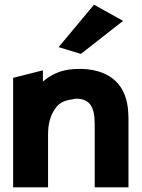

<svg xmlns="http://www.w3.org/2000/svg" viewBox="-20 -789 605 819"><path d="M230 -588 325 -559 505 -700 381 -769ZM528 10V-270C528 -283 528 -296 527 -309C521 -423 456 -489 333 -495H332C319 -495 305 -495 291 -494C236 -490 195 -469 163 -441V-489L36 -457V10H185V-216C185 -263 196 -298 214 -323C228 -347 252 -361 288 -365C293 -366 298 -368 304 -368C361 -368 384 -336 384 -260V10Z"/></svg>

Font: Bluebird
Style: SfBd
Weight: 700
Designer: Jasper
Foundry: Cannot Into Space Fonts
Version: Version 0.98